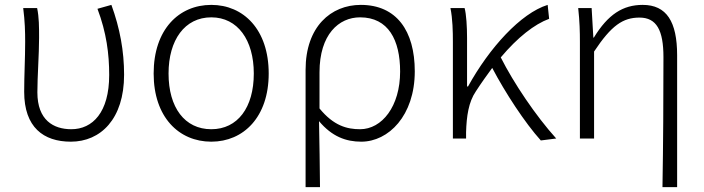

<svg xmlns="http://www.w3.org/2000/svg" viewBox="-20 -567 2882 786"><path d="M270 13C392 13 488 -80 488 -261C488 -358 471 -451 436 -547L379 -531C416 -433 427 -346 427 -260C427 -107 359 -38 272 -38C199 -38 133 -75 133 -189C133 -253 140 -345 140 -412C140 -457 140 -496 132 -534H75C82 -479 83 -438 83 -395C83 -327 79 -259 79 -191C79 -46 158 13 270 13Z M845 13C977 13 1080 -88 1080 -266C1080 -446 977 -547 845 -547C712 -547 609 -446 609 -266C609 -88 712 13 845 13ZM845 -38C736 -38 670 -127 670 -266C670 -403 736 -496 845 -496C953 -496 1019 -403 1019 -266C1019 -127 953 -38 845 -38Z M1231 199H1290C1289 96 1288 32 1286 -71C1339 -8 1396 13 1459 13C1570 13 1678 -93 1678 -275C1678 -441 1603 -547 1457 -547C1335 -547 1231 -458 1231 -281ZM1454 -38C1401 -38 1346 -52 1288 -123V-271C1288 -426 1367 -496 1454 -496C1570 -496 1618 -403 1618 -274C1618 -132 1544 -38 1454 -38Z M2194 8 2257 0C2173 -93 2083 -227 2030 -332C2099 -414 2168 -468 2228 -490L2222 -547C2112 -513 1983 -371 1896 -213H1892V-412C1892 -457 1889 -508 1882 -534H1824C1833 -490 1834 -438 1834 -395V0H1888V-26C1890 -91 1898 -149 1928 -193C1950 -227 1973 -259 1995 -289C2048 -188 2129 -64 2194 8Z M2692 199H2752V-341C2752 -478 2709 -547 2611 -547C2530 -547 2469 -508 2411 -413H2409L2402 -534H2347C2353 -479 2354 -438 2354 -395V0H2412V-356C2483 -463 2530 -495 2598 -495C2668 -495 2696 -443 2696 -333C2696 -165 2695 22 2692 199Z"/></svg>

Font: Noto Sans CJK SC Light
Style: Regular
Weight: 300
Designer: Ryoko NISHIZUKA 西塚涼子 (kana, bopomofo & ideographs); Paul D. Hunt (Latin, Greek & Cyrillic); Sandoll Communications 산돌커뮤니
Foundry: Adobe
Version: Version 2.004;hotconv 1.0.118;makeotfexe 2.5.65603